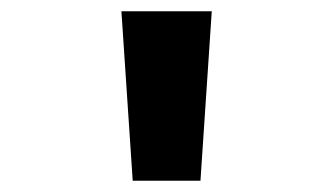

<svg xmlns="http://www.w3.org/2000/svg" viewBox="-20 -790 590 340"><path d="M215 -470 195 -770H355L335 -470Z"/></svg>

Font: M PLUS Code Latin SemiExpanded
Style: Bold
Weight: 700
Width: 6
Designer: Coji Morishita
Foundry: UNDERFOREST DESIGN
Version: Version 1.002; ttfautohint (v1.8.3)